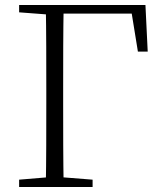

<svg xmlns="http://www.w3.org/2000/svg" viewBox="-20 -743 643 763"><path d="M162 0H233C231 -110 231 -221 231 -332V-390C231 -502 231 -614 233 -723H162C164 -613 164 -502 164 -390V-332C164 -221 164 -110 162 0ZM198 -689H531L498 -723L528 -538H567L558 -723H198ZM56 0H348V-29L209 -40H188L56 -29ZM56 -694 188 -684H198V-723H56Z"/></svg>

Font: Source Han Serif TW VF
Style: Regular
Weight: 250
Designer: Ryoko NISHIZUKA 西塚涼子 (kana & ideographs); Frank Grießhammer (Latin, Greek & Cyrillic); Wenlong ZHANG 张文龙 (bopomofo); San
Foundry: Adobe
Version: Version 2.002;hotconv 1.1.0;makeotfexe 2.6.0